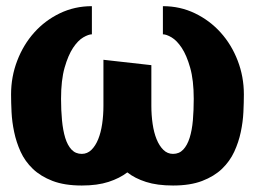

<svg xmlns="http://www.w3.org/2000/svg" viewBox="-20 -578 840 607"><path d="M458.5 -372V-243.5Q458.5 -214 462.5 -186.5Q466.5 -159 475 -138Q483.5 -117 496.5 -104.2Q509.5 -91.5 527 -91.5Q546.5 -91.5 559.2 -105Q572 -118.5 579.5 -142.2Q587 -166 589.8 -197.8Q592.5 -229.5 592.5 -265.5Q592.5 -324.5 581.2 -364Q570 -403.5 554.5 -426.8Q539 -450 522.5 -459.8Q506 -469.5 495 -469.5V-558.5Q549.5 -558.5 596.2 -536Q643 -513.5 677.5 -475.2Q712 -437 731.5 -386.2Q751 -335.5 751 -279.5Q751 -254.5 749.5 -223.5Q748 -192.5 741.2 -160.5Q734.5 -128.5 720.5 -98.2Q706.5 -68 681.8 -44.2Q657 -20.5 619.2 -6Q581.5 8.5 527 8.5Q477 8.5 441.8 -2.8Q406.5 -14 382.5 -33Q358.5 -14.5 323.2 -3Q288 8.5 238.5 8.5Q184 8.5 146.2 -6Q108.5 -20.5 83.8 -44.2Q59 -68 45.2 -98.2Q31.5 -128.5 24.8 -160.5Q18 -192.5 16.5 -223.5Q15 -254.5 15 -279.5Q15 -335.5 34.5 -386.2Q54 -437 88.2 -475.2Q122.5 -513.5 169.2 -536Q216 -558.5 270.5 -558.5V-469.5Q260 -469.5 243.2 -459.8Q226.5 -450 211 -426.8Q195.5 -403.5 184.2 -364Q173 -324.5 173 -265.5Q173 -229.5 176 -197.8Q179 -166 186.2 -142.2Q193.5 -118.5 206.2 -105Q219 -91.5 238.5 -91.5Q256 -91.5 269 -104.2Q282 -117 290.5 -138Q299 -159 303 -186.5Q307 -214 307 -243.5V-389Z"/></svg>

Font: B612
Style: Bold
Weight: 700
Designer: Nicolas Chauveau, Thomas Paillot, Jonathan Favre-Lamarine, Jean-Luc Vinot
Foundry: AIRBUS
Version: Version 1.008